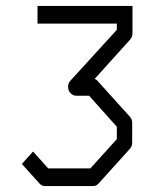

<svg xmlns="http://www.w3.org/2000/svg" viewBox="-20 -680 526 650"><path d="M107 -600V-660H428.5V-567Q428.5 -555 420.5 -546L300.5 -413Q304.5 -412 309.5 -407L419.5 -285Q427.5 -276.5 427.5 -264V-197Q427.5 -185 419.5 -176L314 -59Q306 -50 295 -50H132.5Q121.5 -50 113.5 -59L54 -125L92 -167L143 -110H286L375.5 -209V-251L281.5 -356H237.5Q227 -356 218.5 -365Q210.5 -373.5 210.5 -386Q210.5 -398.5 218.5 -407L375.5 -579V-600Z"/></svg>

Font: 3270 Nerd Font Mono SemCond
Style: Regular
Weight: 400
Monospace: yes
Version: Version 3.0.1;Nerd Fonts 3.1.1